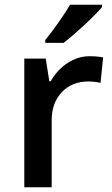

<svg xmlns="http://www.w3.org/2000/svg" viewBox="-20 -786 471 806"><path d="M408 -756V-766H274Q256 -735 226.5 -693Q197 -651 170 -618V-606H247Q282 -633 332.5 -679.5Q383 -726 408 -756ZM193 -445H187L172 -540H82V0H197V-282Q197 -354 239.5 -399Q282 -444 351 -444Q378 -444 402 -438L413 -545Q388 -550 356 -550Q307 -550 263.5 -521.5Q220 -493 193 -445Z"/></svg>

Font: OpenSansMMV
Style: Semibold
Weight: 600
Designer: Steve Matteson
Foundry: Ascender Corporation
Version: Version 6.000